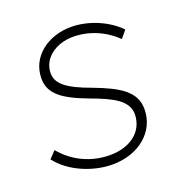

<svg xmlns="http://www.w3.org/2000/svg" viewBox="-103 -616 675 713"><g transform="rotate(-20 235.0 -259.5)"><path d="M224 7C329 7 405 -58 405 -146C405 -215 350 -249 249 -287C158 -320 123 -348 123 -390C123 -448 178 -489 247 -489C307 -489 368 -465 415 -419L439 -448C394 -495 320 -526 252 -526C162 -526 84 -470 84 -383C84 -322 130 -289 226 -253C307 -223 366 -196 365 -139C363 -71 306 -29 227 -29C153 -29 85 -61 39 -117L13 -90C58 -30 146 7 224 7Z"/></g></svg>

Font: Fixel Text 20240404 ExtraLight
Style: Italic
Weight: 200
Width: 4
Italic angle: -10°
Designer: AlfaBravo + MacPaw
Foundry: Kyrylo Tkachov, Marchela Mozhyna, Serhii Makarenko, Maria Weinstein, Zakhar Kryvoshyya
Version: Version 1.211;Glyphs 3.2 (3225)